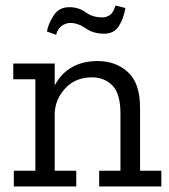

<svg xmlns="http://www.w3.org/2000/svg" viewBox="-20 -675 613 695"><path d="M434 -646Q427 -606 409.5 -579.5Q392 -553 357 -553Q318 -553 290 -572.5Q262 -592 234 -592Q220 -592 205 -582.5Q190 -573 183 -549L150 -561Q154 -587 173.5 -618Q193 -649 231 -649Q265 -649 290 -630.5Q315 -612 351 -612Q364 -612 377 -620Q390 -628 398 -655ZM564 0H339V-57H416V-264Q416 -336 387 -365.5Q358 -395 313 -395Q253 -395 216.5 -355.5Q180 -316 178 -265V-57H256V0H30V-57H108V-388H28V-445H178V-366Q226 -454 334 -454Q399 -454 443 -414Q487 -374 487 -285V-57H564Z"/></svg>

Font: Zilla Slab
Style: Regular
Weight: 400
Designer: Typotheque.com
Foundry: Typotheque type foundry
Version: Version 1.1; 2017; ttfautohint (v1.6)